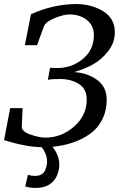

<svg xmlns="http://www.w3.org/2000/svg" viewBox="-29 -707 594 943"><path d="M535 -548Q535 -498 502.5 -456Q470 -414 427.5 -390.5Q385 -367 335 -353Q401 -349 448 -314.5Q495 -280 495 -218Q495 -163 472.5 -119Q450 -75 411 -48Q372 -21 326.5 -6Q281 9 229 14Q280 79 253 150Q227 216 146 216Q121 216 95 209L108 152Q126 157 143 157Q184 157 195 123Q216 69 176 16Q98 15 -9 -19L21 -176H82L78 -85Q77 -61 121 -46Q165 -31 193 -31Q273 -31 335 -85.5Q397 -140 397 -218Q397 -270 358.5 -294.5Q320 -319 265 -319Q223 -319 206 -315L217 -374L247 -373Q320 -371 376 -416Q432 -461 432 -534Q432 -582 397.5 -609Q363 -636 313 -636Q283 -636 239 -618Q195 -600 186 -576L153 -485H93L123 -637Q233 -687 346 -687Q420 -687 477.5 -652Q535 -617 535 -548Z"/></svg>

Font: Veleka
Style: Italic
Weight: 400
Italic angle: -12°
Designer: Stefan Peev, Context Ltd, 2016; SIL International, 1997-2014.
Foundry: Stefan Peev, Context Ltd, 2016
Version: Version 1.000